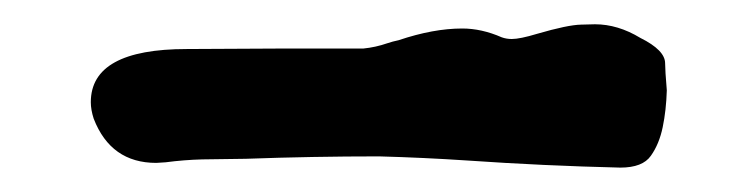

<svg xmlns="http://www.w3.org/2000/svg" viewBox="-20 -401 626 159"><path d="M493.7 -262.2Q430.2 -263.7 366.7 -268.1Q330.6 -270.5 293.9 -271.5Q238.8 -271.5 183.6 -269.5L147.5 -269Q132.3 -268.6 117.2 -266.6L109.4 -266.1Q71.8 -266.1 57.6 -302.7Q55.2 -310.1 55.2 -316.4Q55.2 -360.4 134.8 -360.4L211.9 -360.8H280.8Q291 -361.8 300.8 -365.2Q305.2 -366.7 310.1 -367.7Q338.9 -377.4 362.8 -377.4Q378.9 -377.4 395.5 -370.1Q399.4 -368.7 403.8 -368.7Q410.6 -368.7 424.8 -373Q450.2 -380.4 461.2 -380.6Q472.2 -380.9 472.7 -380.9Q491.7 -380.9 510.3 -369.6Q530.8 -359.4 530.8 -348.6Q530.8 -342.8 532.2 -326.2Q531.7 -309.6 528.8 -295.7Q525.9 -281.7 519 -272Q512.2 -262.2 493.7 -262.2Z"/></svg>

Font: X Typewriter
Style: Regular
Weight: 400
Monospace: yes
Designer: GGBot
Version: 0.50